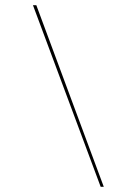

<svg xmlns="http://www.w3.org/2000/svg" viewBox="-20 -720 462 740"><path d="M107 -700 368 0H380L120 -700Z"/></svg>

Font: Jost* 200 Hairline Italic
Style: Italic
Weight: 100
Italic angle: -10°
Version: Version 3.200; ttfautohint (v0.97) -l 8 -r 50 -G 200 -x 14 -